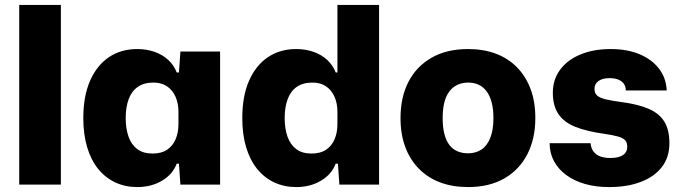

<svg xmlns="http://www.w3.org/2000/svg" viewBox="-20 -749 2764 779"><path d="M58 0V-729H227V0Z M537 10Q488 10 447.5 -9Q407 -28 378 -64Q349 -100 333.5 -152Q318 -204 318 -270Q318 -359 345.5 -421.5Q373 -484 422 -517Q471 -550 537 -550Q575 -550 607.5 -538.5Q640 -527 663 -505.5Q686 -484 697 -455H706L712 -540H873V0H712L706 -85H697Q681 -42 637.5 -16Q594 10 537 10ZM599 -126Q635 -126 658 -141.5Q681 -157 692.5 -184Q704 -211 704 -245V-295Q704 -331 691.5 -358Q679 -385 656.5 -399.5Q634 -414 603 -414Q564 -414 539 -396.5Q514 -379 502 -346.5Q490 -314 490 -270Q490 -227 501.5 -194.5Q513 -162 537 -144Q561 -126 599 -126Z M1182 10Q1133 10 1092.5 -9Q1052 -28 1023 -64Q994 -100 978.5 -152Q963 -204 963 -270Q963 -359 990.5 -421.5Q1018 -484 1067 -517Q1116 -550 1182 -550Q1220 -550 1252.5 -538.5Q1285 -527 1308 -505.5Q1331 -484 1342 -455H1349V-729H1518V0H1357L1351 -85H1342Q1326 -42 1282.5 -16Q1239 10 1182 10ZM1244 -126Q1280 -126 1303 -141.5Q1326 -157 1337.5 -184Q1349 -211 1349 -245V-295Q1349 -331 1336.5 -358Q1324 -385 1301.5 -399.5Q1279 -414 1248 -414Q1209 -414 1184 -396.5Q1159 -379 1147 -346.5Q1135 -314 1135 -270Q1135 -227 1146.5 -194.5Q1158 -162 1182 -144Q1206 -126 1244 -126Z M1879 10Q1817 10 1767 -8.5Q1717 -27 1680.5 -63.5Q1644 -100 1624.5 -152Q1605 -204 1605 -270Q1605 -354 1637 -416.5Q1669 -479 1730.5 -514.5Q1792 -550 1879 -550Q1941 -550 1991 -531.5Q2041 -513 2077 -476.5Q2113 -440 2132.5 -388.5Q2152 -337 2152 -270Q2152 -187 2120 -124Q2088 -61 2027 -25.5Q1966 10 1879 10ZM1879 -127Q1910 -127 1933 -142Q1956 -157 1969 -189Q1982 -221 1982 -270Q1982 -307 1974.5 -334.5Q1967 -362 1953.5 -379.5Q1940 -397 1921.5 -405.5Q1903 -414 1879 -414Q1848 -414 1824.5 -398.5Q1801 -383 1788.5 -351.5Q1776 -320 1776 -270Q1776 -233 1783 -205.5Q1790 -178 1803.5 -160.5Q1817 -143 1836.5 -135Q1856 -127 1879 -127Z M2452 10Q2396 10 2352 -3Q2308 -16 2276.5 -39.5Q2245 -63 2227.5 -95.5Q2210 -128 2210 -168H2376Q2378 -147 2388.5 -133.5Q2399 -120 2416.5 -114Q2434 -108 2456 -108Q2491 -108 2508 -120Q2525 -132 2525 -153Q2525 -172 2515.5 -181Q2506 -190 2486 -195.5Q2466 -201 2432 -206Q2360 -216 2314 -234.5Q2268 -253 2245.5 -286.5Q2223 -320 2223 -373Q2223 -426 2252.5 -466Q2282 -506 2335 -528Q2388 -550 2458 -550Q2525 -550 2575 -529Q2625 -508 2654 -470Q2683 -432 2685 -382H2519Q2519 -399 2510.5 -410Q2502 -421 2487.5 -426.5Q2473 -432 2453 -432Q2425 -432 2408.5 -420.5Q2392 -409 2392 -388Q2392 -371 2402.5 -361.5Q2413 -352 2437.5 -346Q2462 -340 2501 -335Q2570 -326 2613 -307Q2656 -288 2676 -254.5Q2696 -221 2696 -168Q2696 -111 2665.5 -71.5Q2635 -32 2580 -11Q2525 10 2452 10Z"/></svg>

Font: Mona Sans ExtraLight ExtraBold
Style: Regular
Weight: 800
Version: Version 2.000